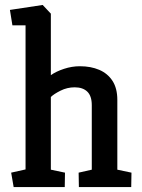

<svg xmlns="http://www.w3.org/2000/svg" viewBox="-20 -754 571 774"><path d="M35 0 25 -58 83 -71V-652H30L20 -714L152 -734L185 -699V-451Q206 -466 238 -476.5Q270 -487 302 -487Q346 -487 380 -472.5Q414 -458 433.5 -428Q453 -398 453 -351V-70L510 -58L509 0H298L297 -58L350 -70V-330Q350 -367 332 -384.5Q314 -402 281 -402Q251 -402 224 -388.5Q197 -375 185 -363V-70L242 -58L241 0Z"/></svg>

Font: Kreon Medium
Style: Regular
Weight: 500
Version: Version 2.002